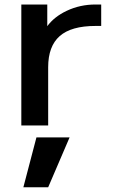

<svg xmlns="http://www.w3.org/2000/svg" viewBox="-20 -542 505 831"><path d="M81.1 268.6 137.7 52.7H281.2L188.5 268.6ZM418 -429.7H393.6Q288.1 -429.7 238.3 -385.7Q188.5 -341.8 188.5 -251V1H72.3V-522.5H184.6V-428.7Q214.8 -469.7 268.6 -495.1Q326.2 -522.5 393.6 -522.5H418Z"/></svg>

Font: Gen Shin Gothic Medium
Style: Regular
Weight: 500
Designer: [Source Han Sans]
Ryoko NISHIZUKA  (kana & ideographs); Paul D. Hunt (Latin, Greek & Cyrillic); Wenlong ZHANG  (bopomofo
Version: Version 1.002.20150607